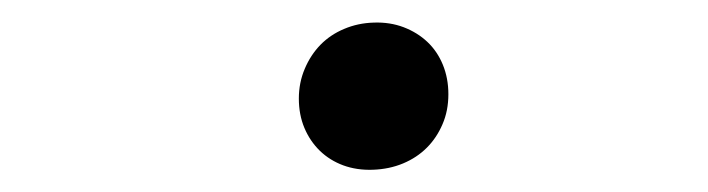

<svg xmlns="http://www.w3.org/2000/svg" viewBox="-20 -435 627 170"><path d="M244.6 -347.7Q244.6 -361.8 249.8 -374Q254.9 -386.2 263.7 -395.3Q272.5 -404.3 284.7 -409.4Q296.9 -414.6 311 -415Q325.2 -415.5 337.4 -410.9Q349.6 -406.2 358.4 -397.9Q367.2 -389.6 372.1 -377.7Q377 -365.7 377 -351.6Q377 -336.9 371.8 -325Q366.7 -313 357.9 -304.2Q349.1 -295.4 336.9 -290.3Q324.7 -285.2 310.1 -284.7Q295.9 -284.2 283.9 -288.6Q272 -293 263.2 -301.5Q254.4 -310.1 249.5 -321.8Q244.6 -333.5 244.6 -347.7Z"/></svg>

Font: TypoPRO Roboto Mono
Style: Italic
Weight: 500
Designer: Google
Version: Version 2.000986; 2015; ttfautohint (v1.3)